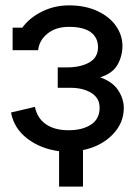

<svg xmlns="http://www.w3.org/2000/svg" viewBox="-20 -555 516 715"><path d="M289 4V140H200V8Q131 -1 81.5 -39Q32 -77 21 -136L110 -157Q119 -114 151.5 -92Q184 -70 235 -70Q287 -70 319 -91Q351 -112 351 -154Q351 -190 320 -209Q289 -228 243 -228H195V-304H228Q280 -304 312.5 -322.5Q345 -341 345 -379Q345 -415 318 -435Q291 -455 237 -455Q188 -455 157 -430Q126 -405 122 -368H27V-452H63Q90 -489 136.5 -512Q183 -535 237 -535Q298 -535 343.5 -513.5Q389 -492 412.5 -457.5Q436 -423 436 -384Q436 -347 418 -314.5Q400 -282 353 -267Q399 -251 420 -219Q441 -187 441 -153Q441 -96 398.5 -53Q356 -10 289 4Z"/></svg>

Font: Arvo
Style: Regular
Weight: 400
Designer: Anton Koovit (Cyrillic Expansion: Cyreal)
Foundry: Anton Koovit, Yassin Baggar
Version: Version 3.000